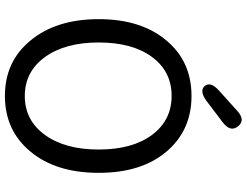

<svg xmlns="http://www.w3.org/2000/svg" viewBox="-131 -860 1004 782"><g transform="rotate(90 371.0 -469.0)"><path d="M146 -90Q58 -195 58 -369Q58 -543 146 -646Q231 -747 371 -747Q511 -747 597.5 -645Q684 -543 684 -369Q684 -195 597.5 -91Q511 13 371 13Q231 13 146 -90ZM212.5 -150Q272 -68 371 -68Q470 -68 529.5 -150Q589 -232 589 -369Q589 -506 529.5 -586Q470 -666 370.5 -666Q271 -666 212 -586Q153 -506 153 -369Q153 -232 212.5 -150ZM391 -808Q350 -778 330 -801Q311 -825 349 -859L430 -932Q469 -968 494 -937Q520 -906 478 -874Z"/></g></svg>

Font: Resource Han Rounded KR
Style: Regular
Weight: 400
Designer: Cyano Hao (round all glyphs); Ryoko NISHIZUKA 西塚涼子 (kana, bopomofo & ideographs); Paul D. Hunt (Latin, Greek & Cyrillic)
Foundry: Cyano Hao
Version: 0.990